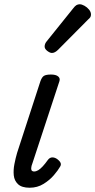

<svg xmlns="http://www.w3.org/2000/svg" viewBox="-20 -864 446 899"><path d="M119 15Q82 15 64.5 -1.5Q47 -18 44.5 -43Q42 -68 47.5 -96Q53 -124 60 -148L169 -483Q176 -503 186 -509Q196 -515 219 -515Q242 -515 252.5 -506Q263 -497 258 -483L133 -103Q126 -85 126 -76Q126 -67 130 -64Q134 -61 139 -61Q149 -61 159 -67Q169 -73 180.5 -85.5Q192 -98 204 -115Q213 -127 225 -127Q237 -127 248 -119Q261 -109 264 -100.5Q267 -92 261 -83Q252 -67 232.5 -44Q213 -21 184 -3Q155 15 119 15ZM223 -616Q214 -616 201.5 -625.5Q189 -635 189 -646Q189 -653 191.5 -659Q194 -665 199 -671L322 -824Q331 -836 338 -840Q345 -844 353 -844Q363 -844 375.5 -837Q388 -830 397 -819Q406 -808 406 -796Q406 -788 402.5 -783Q399 -778 393 -773L252 -631Q237 -616 223 -616Z"/></svg>

Font: Playwrite NZ
Style: Regular
Weight: 400
Designer: Veronika Burian, José Scaglione
Foundry: TypeTogether
Version: Version 1.002